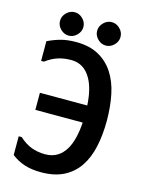

<svg xmlns="http://www.w3.org/2000/svg" viewBox="-126 -929 752 999"><g transform="rotate(15 250.0 -429.0)"><path d="M150 -854Q175 -854 194 -835Q213 -816 213 -791Q213 -766 194 -747Q175 -728 150 -728Q125 -728 106 -747Q87 -766 87 -791Q87 -816 106 -835Q125 -854 150 -854ZM350 -854Q375 -854 394 -835Q413 -816 413 -791Q413 -766 394 -747Q375 -728 350 -728Q325 -728 306 -747Q287 -766 287 -791Q287 -816 306 -835Q325 -854 350 -854ZM51 -155Q83 -126 116.5 -113Q150 -100 192 -100Q264 -100 302 -165Q332 -217 338 -310H83V-402H338Q333 -492 303 -544Q266 -609 197 -609Q158 -609 125.5 -598.5Q93 -588 61 -564H46V-670Q81 -687 116 -696.5Q151 -706 198 -706Q269 -706 318.5 -679Q368 -652 399 -604.5Q430 -557 443.5 -492Q457 -427 457 -351Q457 -275 443 -211Q429 -147 398 -101Q367 -55 317 -29.5Q267 -4 195 -4Q145 -4 107 -16Q69 -28 35 -54V-155Z"/></g></svg>

Font: D2Coding ligature
Style: Bold
Weight: 700
Monospace: yes
Designer: Yong-Rak Park; Jeong-Hwan Yoon; Sang-Min Lee;
Foundry: NHN Corporation
Version: Version 1.3.2; Build 20180524